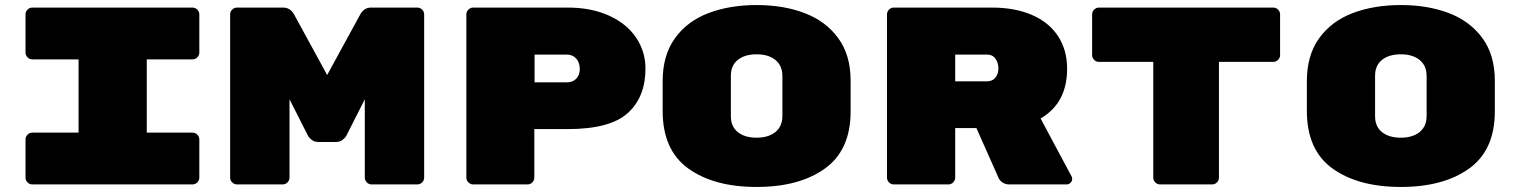

<svg xmlns="http://www.w3.org/2000/svg" viewBox="-20 -730 5990 760"><path d="M561 -205H742Q753 -205 761 -197Q769 -189 769 -178V-27Q769 -16 761 -8Q753 0 742 0H108Q97 0 89 -8Q81 -16 81 -27V-178Q81 -189 89 -197Q97 -205 108 -205H291V-495H108Q97 -495 89 -503Q81 -511 81 -522V-673Q81 -684 89 -692Q97 -700 108 -700H742Q753 -700 761 -692Q769 -684 769 -673V-522Q769 -511 761 -503Q753 -495 742 -495H561Z M1449 -700H1632Q1643 -700 1651 -692Q1659 -684 1659 -673V-27Q1659 -16 1651 -8Q1643 0 1632 0H1451Q1440 0 1432 -8Q1424 -16 1424 -27V-337L1351 -193Q1348 -186 1337 -177Q1326 -168 1309 -168H1241Q1224 -168 1213 -177Q1202 -186 1199 -193L1126 -337V-27Q1126 -16 1118 -8Q1110 0 1099 0H918Q907 0 899 -8Q891 -16 891 -27V-673Q891 -684 899 -692Q907 -700 918 -700H1101Q1129 -700 1144 -673L1275 -433L1406 -673Q1421 -700 1449 -700Z M2535 -458Q2535 -346 2465 -282.5Q2395 -219 2227 -219H2095V-27Q2095 -16 2087 -8Q2079 0 2068 0H1853Q1842 0 1834 -8Q1826 -16 1826 -27V-673Q1826 -684 1834 -692Q1842 -700 1853 -700H2227Q2321 -700 2391 -668Q2461 -636 2498 -581Q2535 -526 2535 -458ZM2223 -404Q2247 -404 2261 -418.5Q2275 -433 2275 -457Q2275 -482 2261 -498Q2247 -514 2223 -514H2096V-404Z M2975 10Q2806 10 2704.5 -63Q2603 -136 2603 -291V-409Q2603 -511 2651.5 -578.5Q2700 -646 2784 -678Q2868 -710 2975 -710Q3082 -710 3165.5 -678Q3249 -646 3298 -579Q3347 -512 3347 -411V-289Q3347 -136 3245.5 -63Q3144 10 2975 10ZM2975 -185Q3022 -185 3049.5 -207.5Q3077 -230 3077 -271V-429Q3077 -470 3049.5 -492.5Q3022 -515 2975 -515Q2928 -515 2900.5 -493Q2873 -471 2873 -430V-270Q2873 -229 2900.5 -207Q2928 -185 2975 -185Z M4224 -22Q4224 -13 4217.5 -6.5Q4211 0 4202 0H3975Q3961 0 3949.5 -7Q3938 -14 3933 -25L3845 -223H3761V-27Q3761 -16 3753 -8Q3745 0 3734 0H3518Q3507 0 3499 -8Q3491 -16 3491 -27V-673Q3491 -684 3499 -692Q3507 -700 3518 -700H3907Q3997 -700 4064.5 -671Q4132 -642 4168 -587Q4204 -532 4204 -458Q4204 -322 4099 -261L4222 -31Q4224 -27 4224 -22ZM3886 -408Q3908 -408 3920 -422.5Q3932 -437 3932 -459Q3932 -481 3920.5 -497.5Q3909 -514 3886 -514H3761V-408Z M5047 -673V-512Q5047 -501 5039 -493Q5031 -485 5020 -485H4805V-27Q4805 -16 4797 -8Q4789 0 4778 0H4572Q4561 0 4553 -8Q4545 -16 4545 -27V-485H4330Q4319 -485 4311 -493Q4303 -501 4303 -512V-673Q4303 -684 4311 -692Q4319 -700 4330 -700H5020Q5031 -700 5039 -692Q5047 -684 5047 -673Z M5525 10Q5356 10 5254.5 -63Q5153 -136 5153 -291V-409Q5153 -511 5201.5 -578.5Q5250 -646 5334 -678Q5418 -710 5525 -710Q5632 -710 5715.5 -678Q5799 -646 5848 -579Q5897 -512 5897 -411V-289Q5897 -136 5795.5 -63Q5694 10 5525 10ZM5525 -185Q5572 -185 5599.5 -207.5Q5627 -230 5627 -271V-429Q5627 -470 5599.5 -492.5Q5572 -515 5525 -515Q5478 -515 5450.5 -493Q5423 -471 5423 -430V-270Q5423 -229 5450.5 -207Q5478 -185 5525 -185Z"/></svg>

Font: Rubik Mono One
Style: Regular
Weight: 400
Designer: Hubert and Fischer with Elvire Volk Leonovitch (Cyrillic Expansion: Cyreal)
Foundry: Hubert and Fischer with Elvire Volk Leonovitch
Version: Version 2.000